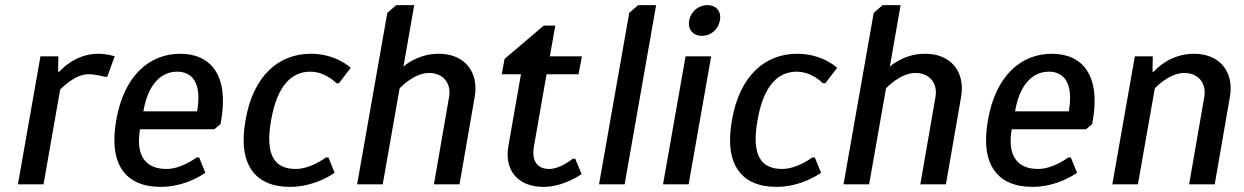

<svg xmlns="http://www.w3.org/2000/svg" viewBox="-20 -720 4860 750"><path d="M325 -430C355 -430 389 -420 389 -420H399L428 -500C428 -500 399 -510 364 -510C269 -510 212 -440 212 -440H207L208 -500H138L50 0H150L215 -370C215 -370 270 -430 325 -430Z M684 -510C564 -510 464 -425 434 -250C403 -75 473 10 608 10C708 10 782 -45 782 -45L758 -105H748C748 -105 690 -60 630 -60C550 -60 509 -110 527 -215H817L841 -235L844 -250C874 -425 804 -510 684 -510ZM672 -440C732 -440 769 -395 750 -285H540C559 -395 612 -440 672 -440Z M1192 -440C1252 -440 1294 -395 1294 -395H1304L1350 -455C1350 -455 1294 -510 1194 -510C1069 -510 969 -425 939 -250C908 -75 978 10 1113 10C1213 10 1287 -45 1287 -45L1263 -105H1253C1253 -105 1195 -60 1135 -60C1055 -60 1014 -110 1039 -250C1063 -390 1122 -440 1192 -440Z M1528 -700 1493 -670 1375 0H1475L1541 -375C1541 -375 1596 -435 1656 -435C1711 -435 1744 -395 1734 -340L1675 0H1775L1834 -340C1852 -440 1794 -510 1694 -510C1609 -510 1556 -460 1556 -460L1598 -700Z M2115 -430H2240L2253 -500H2128L2149 -620H2104L1951 -490L1940 -430H2015L1966 -150C1949 -55 2003 10 2103 10C2183 10 2252 -40 2252 -40L2227 -100H2217C2217 -100 2170 -60 2125 -60C2080 -60 2055 -90 2066 -150Z M2320 0H2420L2543 -700H2473L2438 -670Z M2658 -500 2570 0H2670L2758 -500ZM2792 -640C2799 -675 2778 -700 2743 -700C2708 -700 2679 -675 2672 -640C2666 -605 2687 -580 2722 -580C2757 -580 2786 -605 2792 -640Z M3092 -440C3152 -440 3194 -395 3194 -395H3204L3250 -455C3250 -455 3194 -510 3094 -510C2969 -510 2869 -425 2839 -250C2808 -75 2878 10 3013 10C3113 10 3187 -45 3187 -45L3163 -105H3153C3153 -105 3095 -60 3035 -60C2955 -60 2914 -110 2939 -250C2963 -390 3022 -440 3092 -440Z M3428 -700 3393 -670 3275 0H3375L3441 -375C3441 -375 3496 -435 3556 -435C3611 -435 3644 -395 3634 -340L3575 0H3675L3734 -340C3752 -440 3694 -510 3594 -510C3509 -510 3456 -460 3456 -460L3498 -700Z M4089 -510C3969 -510 3869 -425 3839 -250C3808 -75 3878 10 4013 10C4113 10 4187 -45 4187 -45L4163 -105H4153C4153 -105 4095 -60 4035 -60C3955 -60 3914 -110 3932 -215H4222L4246 -235L4249 -250C4279 -425 4209 -510 4089 -510ZM4077 -440C4137 -440 4174 -395 4155 -285H3945C3964 -395 4017 -440 4077 -440Z M4606 -435C4661 -435 4694 -395 4684 -340L4625 0H4725L4784 -340C4802 -440 4744 -510 4644 -510C4544 -510 4487 -440 4487 -440H4482L4483 -500H4413L4325 0H4425L4491 -375C4491 -375 4546 -435 4606 -435Z"/></svg>

Font: Scada
Style: Italic
Weight: 400
Designer: Jovanny Lemonad
Foundry: Jovanny Lemonad
Version: Version 3.005